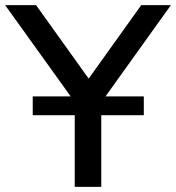

<svg xmlns="http://www.w3.org/2000/svg" viewBox="-39 -725 683 745"><path d="M251 0V-329L-19 -705H101L305 -420L509 -705H624L354 -328V0ZM88 -278V-351H519V-278Z"/></svg>

Font: Nunito Sans SemiBold
Style: Regular
Weight: 600
Designer: Vernon Adams
Foundry: Vernon Adams
Version: Version 3.101; ttfautohint (v1.8.4.7-5d5b);gftools[0.9.27]